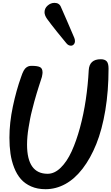

<svg xmlns="http://www.w3.org/2000/svg" viewBox="-20 -1264 790 1362"><path d="M609.4 -765.6Q613.8 -843.8 694.8 -843.8Q723.1 -843.8 736.6 -829.3Q750 -814.9 750 -777.8Q750 -618.7 727.1 -481.2Q704.1 -343.8 663.1 -242.2Q622.1 -140.6 566.2 -67.9Q510.3 4.9 443.4 41.5Q376.5 78.1 302.7 78.1Q245.6 78.1 201.2 58.6Q156.7 39.1 127.9 6.1Q99.1 -26.9 80.6 -74.2Q62 -121.6 54.4 -173.8Q46.9 -226.1 46.9 -287.1Q46.9 -393.6 71.3 -508.8Q95.7 -624 129.9 -718.8Q138.7 -745.6 147.9 -762.5Q157.2 -779.3 167.7 -786.1Q178.2 -793 185.8 -794.9Q193.4 -796.9 205.1 -796.9Q246.1 -796.9 263.9 -787.8Q281.7 -778.8 281.7 -750.5V-746.6Q281.2 -745.1 280.3 -735.4Q279.3 -725.6 277.3 -718.8Q277.3 -718.3 268.1 -689.9Q258.8 -661.6 254.6 -648.2Q250.5 -634.8 240 -601.1Q229.5 -567.4 223.6 -544.2Q217.8 -521 208.5 -485.8Q199.2 -450.7 193.8 -421.9Q188.5 -393.1 182.9 -360.1Q177.2 -327.1 174.6 -296.4Q171.9 -265.6 171.9 -238.3Q171.9 -31.2 317.9 -31.2Q366.7 -31.2 410.9 -74.5Q455.1 -117.7 488.3 -190.4Q521.5 -263.2 547.4 -358.4Q573.2 -453.6 588.6 -557.1Q604 -660.6 609.4 -765.6ZM506.8 -996.1Q511.7 -984.4 511.7 -972.7Q511.7 -958.5 503.4 -949.2Q495.1 -939.9 483.4 -939.9Q464.4 -939.9 450.2 -958Q429.2 -982.4 384.3 -1038.6Q339.4 -1094.7 314 -1129.9Q295.9 -1155.3 295.9 -1177.2Q295.9 -1205.1 317.9 -1224.4Q339.8 -1243.7 366.7 -1243.7Q401.4 -1243.7 413.1 -1212.4Q425.8 -1183.6 454.6 -1117.7Q494.1 -1023.9 506.8 -996.1Z"/></svg>

Font: iCiel Pacifico
Style: Regular
Weight: 400
Designer: Vernon Adams
Foundry: Vernon Adams
Version: Version 1.00 September 26, 2014, initial release